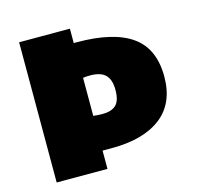

<svg xmlns="http://www.w3.org/2000/svg" viewBox="-91 -691 812 787"><g transform="rotate(-15 315.0 -297.5)"><path d="M55.5 0V-595H271V-534Q274.5 -534 277.5 -534Q280.5 -534 282.5 -534Q439 -534 516.5 -479.2Q594 -424.5 594 -305.5Q594 -192.5 519.8 -135Q445.5 -77.5 310 -77.5Q299.5 -77.5 289.2 -77.5Q279 -77.5 271 -77.5V0ZM310 -222.5Q348 -222.5 367.2 -240.5Q386.5 -258.5 386.5 -304.5Q386.5 -348 366.2 -368.2Q346 -388.5 301 -388.5Q292.5 -388.5 284.8 -388Q277 -387.5 271 -386.5V-225Q281.5 -224 290.5 -223.2Q299.5 -222.5 310 -222.5Z"/></g></svg>

Font: Encode Sans SC Black
Style: Regular
Weight: 900
Version: Version 3.002